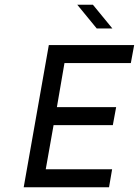

<svg xmlns="http://www.w3.org/2000/svg" viewBox="-20 -790 586 810"><path d="M440 0H80L186 -600H546L532 -524H252L220 -338H470L456 -262H206L173 -76H453ZM454 -670H388L306 -770H372Z"/></svg>

Font: Gauge
Style: Oblique
Weight: 400
Italic angle: -80°
Designer: Daniel Pimley
Foundry: Daniel Pimley
Version: Version 2.0